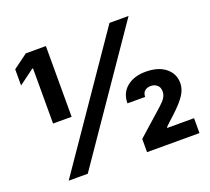

<svg xmlns="http://www.w3.org/2000/svg" viewBox="-123 -884 1137 1040"><g transform="rotate(-20 445.0 -364.0)"><path d="M237.3 -727.5V-319.8H130.4V-637.7H126L38.1 -572.8V-666L121.6 -727.5ZM104 0 604 -727.5H713.9L213.9 0ZM555.7 0V-76.2L702.1 -206.5Q727.1 -228.5 737.3 -245.1Q747.6 -261.7 747.6 -280.8Q747.6 -304.7 732.7 -317.4Q717.8 -330.1 696.3 -330.1Q675.3 -330.1 661.9 -318.6Q648.4 -307.1 648.4 -284.7H546.4Q546.4 -344.2 588.1 -378.2Q629.9 -412.1 696.8 -412.1Q769.5 -412.1 811.3 -378.2Q853 -344.2 853 -290.5Q853 -271 844.7 -248.3Q836.4 -225.6 809.6 -193.8Q782.7 -162.1 728 -113.8L703.6 -90.3V-85.9H857.9V0Z"/></g></svg>

Font: Inter 16pt ExtraBold
Style: Regular
Weight: 800
Version: Version 4.001;git-66647c0bb